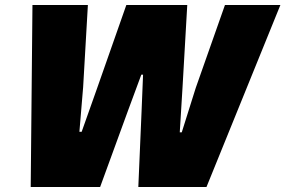

<svg xmlns="http://www.w3.org/2000/svg" viewBox="-20 -749 1143 769"><path d="M110 -729H332L313 -400L298 -221H307L368 -393L486 -729H730L711 -398L700 -219H708L764 -397L881 -729H1103L807 0H534L547 -303L553 -450H546L492 -304L381 0H103Z"/></svg>

Font: Mona Sans Black
Style: Italic
Weight: 900
Italic angle: -11.7°
Designer: Deni Anggara
Foundry: GitHub
Version: Version 2.000